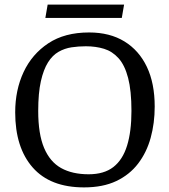

<svg xmlns="http://www.w3.org/2000/svg" viewBox="-20 -801 736 834"><path d="M345 13Q198 13 122 -73.5Q46 -160 46 -313Q46 -410 82.5 -488Q119 -566 190 -613Q261 -660 367 -660Q457 -660 520.5 -621Q584 -582 618 -510.5Q652 -439 652 -338Q652 -266 634.5 -202.5Q617 -139 580 -90.5Q543 -42 485 -14.5Q427 13 345 13ZM365 -44Q432 -44 472.5 -75.5Q513 -107 532 -168.5Q551 -230 551 -319Q551 -407 536.5 -462.5Q522 -518 495 -548Q468 -578 432 -589Q396 -600 353 -600Q321 -600 291 -595.5Q261 -591 234.5 -576Q208 -561 188.5 -530Q169 -499 157.5 -448Q146 -397 146 -319Q146 -219 171.5 -158.5Q197 -98 245.5 -71Q294 -44 365 -44ZM177 -723 187 -781H519L509 -723Z"/></svg>

Font: Faustina
Style: Regular
Weight: 400
Designer: Alfonso Garcia
Foundry: http://www.omnibus-type.com
Version: Version 1.200